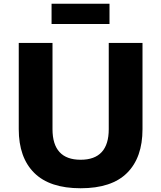

<svg xmlns="http://www.w3.org/2000/svg" viewBox="-20 -987 860 1024"><path d="M80 0ZM80 -298V-758H260V-298Q260 -217 297.5 -176Q335 -135 410 -135Q485 -135 522.5 -176Q560 -217 560 -298V-758H740V-298Q740 -147 658 -65Q576 17 410 17Q245 17 162.5 -65Q80 -147 80 -298ZM255 -967H564V-859H255Z"/></svg>

Font: Biryani Heavy
Style: Regular
Weight: 900
Designer: Dan Reynolds and Mathieu Réguer
Foundry: Dan Reynolds and Mathieu Réguer
Version: Version 1.003; ttfautohint (v1.1) -l 5 -r 5 -G 72 -x 0 -D la